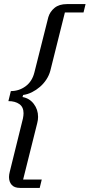

<svg xmlns="http://www.w3.org/2000/svg" viewBox="-20 -780 438 938"><path d="M78 138Q50 138 37 123Q24 108 24 85Q24 73 28 58L92 -201Q95 -216 95 -227Q95 -257 74.5 -271.5Q54 -286 21 -286L33 -335Q73 -335 105 -358.5Q137 -382 148 -426L216 -696Q224 -723 246.5 -741.5Q269 -760 307 -760H398L388 -719H297L226 -435Q220 -412 206.5 -391.5Q193 -371 175 -355.5Q157 -340 136 -329.5Q115 -319 93 -316L90 -306Q124 -300 145 -272.5Q166 -245 166 -209Q166 -194 162 -179L93 97H184L174 138H78Z"/></svg>

Font: IBM Plex Serif
Style: Italic
Weight: 400
Italic angle: -14°
Designer: Mike Abbink, Paul van der Laan, Pieter van Rosmalen
Foundry: Bold Monday
Version: Version 3.001